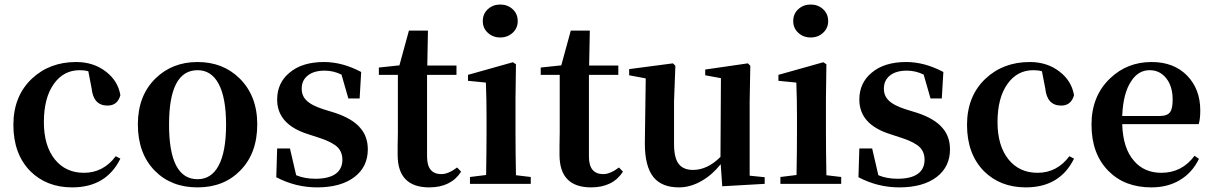

<svg xmlns="http://www.w3.org/2000/svg" viewBox="-20 -812 5360 848"><path d="M298.8 15.6Q185.5 15.6 113.3 -56.6Q39.1 -132.8 39.1 -260.3Q39.1 -387.7 121.1 -464.8Q199.2 -538.1 316.4 -538.1Q392.6 -538.1 447.3 -496.1Q501 -455.1 511.7 -391.6Q499 -345.7 455.1 -345.7Q392.6 -345.7 384.8 -420.9L370.1 -497.1Q354.5 -502 332 -502Q260.7 -502 217.8 -441.4Q173.8 -379.9 173.8 -272.5Q173.8 -168 222.7 -107.4Q270.5 -48.8 350.6 -48.8Q436.5 -48.8 491.2 -122.1L511.7 -111.3Q449.2 15.6 298.8 15.6Z M664.1 -57.6Q588.9 -133.8 588.9 -262.7Q588.9 -389.6 667 -465.8Q741.2 -538.1 852.5 -538.1Q963.9 -538.1 1037.1 -466.8Q1116.2 -389.6 1116.2 -262.7Q1116.2 -133.8 1040 -57.6Q967.8 15.6 852.1 15.6Q736.3 15.6 664.1 -57.6ZM852.5 -20.5Q913.1 -20.5 945.3 -80.1Q978.5 -141.6 978.5 -261.2Q978.5 -380.9 945.3 -442.4Q913.1 -502 852.5 -502Q726.6 -502 726.6 -261.7Q726.6 -20.5 852.5 -20.5Z M1380.9 15.6Q1285.2 15.6 1200.2 -29.3L1204.1 -156.2H1260.7L1288.1 -38.1Q1325.2 -22.5 1373 -22.5Q1431.6 -22.5 1461.9 -43.9Q1492.2 -65.4 1492.2 -106.4Q1492.2 -139.6 1471.7 -161.1Q1449.2 -183.6 1393.6 -202.1L1339.8 -219.7Q1204.1 -262.7 1204.1 -372.1Q1204.1 -445.3 1257.8 -490.2Q1313.5 -538.1 1411.1 -538.1Q1492.2 -538.1 1575.2 -494.1L1568.4 -377H1518.6L1488.3 -482.4Q1453.1 -500 1414.1 -500Q1366.2 -500 1339.4 -478.5Q1312.5 -457 1312.5 -420.9Q1312.5 -388.7 1333 -369.1Q1354.5 -346.7 1409.2 -329.1L1460 -313.5Q1536.1 -288.1 1570.3 -248Q1604.5 -210 1604.5 -152.3Q1604.5 -76.2 1546.9 -31.2Q1486.3 15.6 1380.9 15.6Z M1876 15.6Q1736.3 15.6 1736.3 -127.9Q1736.3 -142.6 1736.3 -170.9Q1737.3 -205.1 1737.3 -225.6V-481.4H1653.3V-513.7L1744.1 -523.4L1786.1 -676.8H1870.1L1867.2 -522.5H1996.1V-481.4H1866.2V-120.1Q1866.2 -43 1929.7 -43Q1960 -43 1999 -72.3L2016.6 -53.7Q1971.7 15.6 1876 15.6Z M2055.7 0V-30.3L2127 -39.1Q2128.9 -150.4 2128.9 -229.5V-298.8Q2128.9 -374 2126 -447.3L2046.9 -455.1V-481.4L2245.1 -537.1L2258.8 -528.3L2256.8 -376V-229.5Q2256.8 -149.4 2258.8 -38.1L2324.2 -30.3V0ZM2112.3 -718.8Q2112.3 -751 2134.8 -771.5Q2157.2 -792 2189.5 -792Q2221.7 -792 2244.1 -771.5Q2266.6 -751 2266.6 -718.8Q2266.6 -687.5 2244.1 -667Q2221.7 -646.5 2189.5 -646.5Q2157.2 -646.5 2134.8 -667Q2112.3 -687.5 2112.3 -718.8Z M2590.8 15.6Q2451.2 15.6 2451.2 -127.9Q2451.2 -142.6 2451.2 -170.9Q2452.1 -205.1 2452.1 -225.6V-481.4H2368.2V-513.7L2459 -523.4L2501 -676.8H2585L2582 -522.5H2710.9V-481.4H2581.1V-120.1Q2581.1 -43 2644.5 -43Q2674.8 -43 2713.9 -72.3L2731.4 -53.7Q2686.5 15.6 2590.8 15.6Z M2978.5 15.6Q2904.3 15.6 2867.2 -28.3Q2827.1 -77.1 2828.1 -182.6L2832 -465.8L2758.8 -479.5V-506.8L2952.1 -532.2L2962.9 -521.5L2957 -365.2V-175.8Q2957 -113.3 2978.5 -86.9Q2999 -61.5 3041 -61.5Q3104.5 -61.5 3162.1 -119.1L3164.1 -466.8L3094.7 -479.5V-504.9L3283.2 -532.2L3293.9 -521.5L3291 -365.2V-36.1L3357.4 -29.3V0L3169.9 10.7L3163.1 -86.9Q3126 -40 3080.1 -13.7Q3030.3 15.6 2978.5 15.6Z M3426.8 0V-30.3L3498 -39.1Q3500 -150.4 3500 -229.5V-298.8Q3500 -374 3497.1 -447.3L3418 -455.1V-481.4L3616.2 -537.1L3629.9 -528.3L3627.9 -376V-229.5Q3627.9 -149.4 3629.9 -38.1L3695.3 -30.3V0ZM3483.4 -718.8Q3483.4 -751 3505.9 -771.5Q3528.3 -792 3560.5 -792Q3592.8 -792 3615.2 -771.5Q3637.7 -751 3637.7 -718.8Q3637.7 -687.5 3615.2 -667Q3592.8 -646.5 3560.5 -646.5Q3528.3 -646.5 3505.9 -667Q3483.4 -687.5 3483.4 -718.8Z M3952.1 15.6Q3856.4 15.6 3771.5 -29.3L3775.4 -156.2H3832L3859.4 -38.1Q3896.5 -22.5 3944.3 -22.5Q4002.9 -22.5 4033.2 -43.9Q4063.5 -65.4 4063.5 -106.4Q4063.5 -139.6 4043 -161.1Q4020.5 -183.6 3964.8 -202.1L3911.1 -219.7Q3775.4 -262.7 3775.4 -372.1Q3775.4 -445.3 3829.1 -490.2Q3884.8 -538.1 3982.4 -538.1Q4063.5 -538.1 4146.5 -494.1L4139.6 -377H4089.8L4059.6 -482.4Q4024.4 -500 3985.4 -500Q3937.5 -500 3910.6 -478.5Q3883.8 -457 3883.8 -420.9Q3883.8 -388.7 3904.3 -369.1Q3925.8 -346.7 3980.5 -329.1L4031.2 -313.5Q4107.4 -288.1 4141.6 -248Q4175.8 -210 4175.8 -152.3Q4175.8 -76.2 4118.2 -31.2Q4057.6 15.6 3952.1 15.6Z M4510.7 15.6Q4397.5 15.6 4325.2 -56.6Q4251 -132.8 4251 -260.3Q4251 -387.7 4333 -464.8Q4411.1 -538.1 4528.3 -538.1Q4604.5 -538.1 4659.2 -496.1Q4712.9 -455.1 4723.6 -391.6Q4710.9 -345.7 4667 -345.7Q4604.5 -345.7 4596.7 -420.9L4582 -497.1Q4566.4 -502 4543.9 -502Q4472.7 -502 4429.7 -441.4Q4385.7 -379.9 4385.7 -272.5Q4385.7 -168 4434.6 -107.4Q4482.4 -48.8 4562.5 -48.8Q4648.4 -48.8 4703.1 -122.1L4723.6 -111.3Q4661.1 15.6 4510.7 15.6Z M5065.4 15.6Q4947.3 15.6 4876 -56.6Q4800.8 -131.8 4800.8 -261.7Q4800.8 -387.7 4882.8 -465.8Q4958 -538.1 5066.4 -538.1Q5165 -538.1 5223.6 -477.5Q5281.2 -418 5281.2 -324.2Q5281.2 -287.1 5274.4 -263.7H4936.5Q4939.5 -156.2 4989.3 -100.6Q5034.2 -48.8 5109.4 -48.8Q5200.2 -48.8 5255.9 -124L5275.4 -110.4Q5246.1 -49.8 5191.9 -17.1Q5137.7 15.6 5065.4 15.6ZM4936.5 -299.8H5103.5Q5135.7 -299.8 5148.4 -317.4Q5159.2 -333 5159.2 -372.1Q5159.2 -430.7 5130.9 -466.3Q5102.5 -502 5057.6 -502Q5007.8 -502 4976.6 -454.1Q4940.4 -401.4 4936.5 -299.8Z"/></svg>

Font: Bpmf GenRyu Min B
Style: B
Weight: 700
Foundry: But Ko
Version: Version 1.320